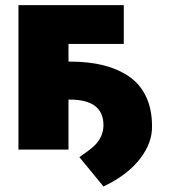

<svg xmlns="http://www.w3.org/2000/svg" viewBox="-20 -565 645 725"><path d="M447.4 -545.5V-399.1H238.6V-332.4H244.3Q314.3 -332.4 369.5 -318.7Q424.7 -305 466.6 -276.6Q508.5 -248.2 531.2 -200.8Q554 -153.4 554 -89.5Q555.8 -26.6 508.7 34.6Q461.6 95.9 370.7 139.2L279.8 28.4Q320 0.4 332.7 -11.4Q369.3 -45.1 370.7 -89.5Q372.2 -188.9 244.3 -188.9H238.6V0H49.7V-545.5Z"/></svg>

Font: Karasuma Gothic
Style: Black
Weight: 900
Designer: Rasmus Andersson / Ryoko Nishizuka
Foundry: Genbu
Version: Version 1.00